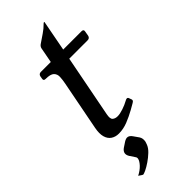

<svg xmlns="http://www.w3.org/2000/svg" viewBox="-265 -622 876 876"><g transform="rotate(-45 173.5 -184.0)"><path d="M276.2 -60.8Q278.5 -57 277.5 -52.8Q276.5 -47.8 269.2 -43.8L239.5 -26.8Q212.5 -11.8 183.9 -0.4Q155.2 11 126 11Q104.2 11 88.6 0.5Q73 -10 67.1 -31.2Q61.2 -52.5 67.5 -85L113.8 -323.8Q117.8 -344 118.6 -361.8Q119.5 -379.5 108.2 -390.8Q97 -402 65 -402Q52 -402 55 -415L57 -427Q60 -440 73 -440H137L151 -514Q153 -523.5 162 -530Q184 -545.5 202.5 -557.6Q221 -569.8 239 -588Q240.2 -590 243.2 -590H245.2Q246.2 -590 245.2 -587L217.2 -440H335.2Q349.2 -440 346.2 -427L342.2 -404Q339.2 -391 325.2 -391H207.2L149.2 -91.8Q143.8 -65.2 153 -57.1Q162.2 -49 178 -49Q193 -49 214.9 -56.4Q236.8 -63.8 252.8 -72.8Q256 -74.8 259.2 -76Q262.5 -77.2 264.5 -77.2Q270.5 -77.2 272.5 -71ZM180.2 90Q188.8 103 185.5 121.8Q184.5 126 183 129.6Q181.5 133.2 180.2 137.5Q174 153.2 158.2 168.1Q142.5 183 124 195.6Q105.5 208.2 90.8 215.1Q76 222 71.5 221.8Q68.8 221 65.5 218.4Q62.2 215.8 51.8 209.2Q74.8 197.5 89.5 181.8Q104.2 166 106.5 153.5Q107.8 146.2 103.5 140.8L86.5 115.2Q79.2 102.8 81.2 92.5Q83.2 82 95 73.2L120.2 56.5Q133.8 48 143.5 50.2Q153.8 52.2 162.5 64.8Z"/></g></svg>

Font: Young Serif Light
Style: Italic
Weight: 300
Italic angle: -10.979°
Designer: Bastien Sozeau
Foundry: NBR — Bastien Sozeau
Version: Version 5.001